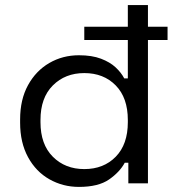

<svg xmlns="http://www.w3.org/2000/svg" viewBox="-20 -720 684 754"><path d="M290 14Q227 14 174 -16Q121 -46 90 -103Q59 -160 59 -238V-251Q59 -329 90 -385.5Q121 -442 173.5 -472.5Q226 -503 290 -503Q341 -503 376.5 -489.5Q412 -476 434 -455.5Q456 -435 468 -412H482V-700H561V0H484V-81H470Q450 -44 408 -15Q366 14 290 14ZM311 -56Q387 -56 434.5 -104.5Q482 -153 482 -240V-249Q482 -336 434.5 -384.5Q387 -433 311 -433Q236 -433 187.5 -384.5Q139 -336 139 -249V-240Q139 -153 187.5 -104.5Q236 -56 311 -56ZM311 -563V-615H638V-563Z"/></svg>

Font: Space Grotesk
Style: Regular
Weight: 400
Designer: Florian Karsten
Foundry: Florian Karsten
Version: Version 2.000